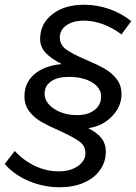

<svg xmlns="http://www.w3.org/2000/svg" viewBox="-47 -708 573 809"><path d="M-27 -17 15 -72Q53 -31 101 -8.5Q149 14 200 14Q249 14 281 -8Q313 -30 313 -63Q313 -94 286 -113Q259 -132 202 -158Q156 -178 126.5 -195Q97 -212 76.5 -238.5Q56 -265 56 -302Q56 -359 97.5 -395Q139 -431 213 -438Q165 -463 143.5 -487.5Q122 -512 122 -543Q122 -608 173.5 -648Q225 -688 307 -688Q362 -688 413.5 -670Q465 -652 506 -619L465 -563Q428 -591 387 -606Q346 -621 307 -621Q261 -621 233 -601.5Q205 -582 205 -550Q205 -519 232 -499.5Q259 -480 316 -456Q363 -436 393 -419Q423 -402 444 -375.5Q465 -349 465 -311Q465 -259 424.5 -217.5Q384 -176 325 -168Q364 -148 381.5 -124.5Q399 -101 399 -70Q399 -26 374.5 8.5Q350 43 306 62Q262 81 205 81Q137 81 75 55Q13 29 -27 -17ZM379 -301Q379 -338 341 -361Q303 -384 242 -384Q195 -384 168 -365Q141 -346 141 -313Q141 -276 181 -249.5Q221 -223 278 -223Q324 -223 351.5 -244.5Q379 -266 379 -301Z"/></svg>

Font: TypoPRO Montserrat Alternates
Style: Italic
Weight: 400
Italic angle: -11.3°
Designer: Julieta Ulanovsky
Foundry: Julieta Ulanovsky
Version: Version 6.001